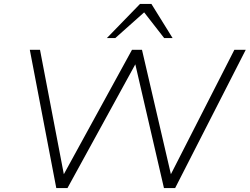

<svg xmlns="http://www.w3.org/2000/svg" viewBox="-20 -959 1273 979"><path d="M267 0 132 -705H184L306 -68H304L653 -705H704L852 -68H850L1175 -705H1233L873 0H816L670 -631L324 0ZM525 -765 694 -939H752L860 -765H817L715 -896L568 -765Z"/></svg>

Font: Nunito Sans 7pt SemiExpanded ExtraLight
Style: Italic
Weight: 250
Width: 6
Italic angle: -9°
Designer: Vernon Adams
Foundry: Vernon Adams
Version: Version 3.101;gftools[0.9.27]